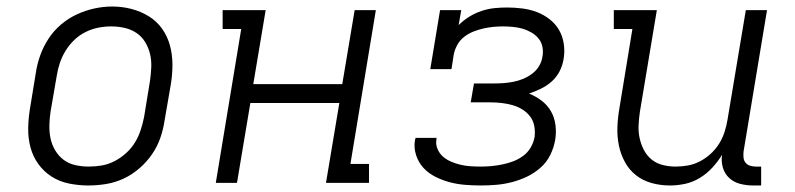

<svg xmlns="http://www.w3.org/2000/svg" viewBox="-20 -561 2440 589"><path d="M251 8Q221 8 191.5 2Q162 -4 138 -19.5Q114 -35 97.5 -58Q81 -81 73.5 -109Q66 -137 66.5 -167.5Q67 -198 72 -228L90 -338Q94 -365 103.5 -391.5Q113 -418 129 -442.5Q145 -467 167.5 -486Q190 -505 216 -517Q242 -529 269.5 -535Q297 -541 324 -541Q355 -541 383.5 -533.5Q412 -526 436.5 -511Q461 -496 477.5 -472.5Q494 -449 501.5 -421Q509 -393 509 -362.5Q509 -332 504 -302L485 -192Q481 -165 472 -138.5Q463 -112 446.5 -88Q430 -64 407.5 -44.5Q385 -25 359 -13Q333 -1 305.5 3.5Q278 8 251 8ZM252 -50Q273 -50 293 -53.5Q313 -57 332 -67Q351 -77 367 -91.5Q383 -106 394 -124Q405 -142 411.5 -162Q418 -182 422 -202L440 -312Q443 -333 444 -354Q445 -375 440.5 -394.5Q436 -414 425.5 -431.5Q415 -449 398.5 -460Q382 -471 362 -475.5Q342 -480 321 -480Q301 -480 281 -476Q261 -472 242 -462.5Q223 -453 207.5 -438Q192 -423 181 -405Q170 -387 163.5 -367.5Q157 -348 154 -328L135 -218Q132 -198 131.5 -177Q131 -156 135 -136.5Q139 -117 149.5 -99.5Q160 -82 175.5 -70.5Q191 -59 211 -54.5Q231 -50 252 -50Z M642 0 720 -472H663V-530H795L757 -303H1030L1068 -530H1133L1055 -58H1112V0H980L1021 -245H748L707 0Z M1455 8Q1431 8 1406.5 6Q1382 4 1359.5 -2Q1337 -8 1316 -18.5Q1295 -29 1279.5 -45.5Q1264 -62 1256.5 -85Q1249 -108 1253 -131Q1254 -133 1254 -134.5Q1254 -136 1255 -138H1319Q1319 -137 1319 -136Q1319 -135 1319 -134Q1316 -119 1322 -104.5Q1328 -90 1339 -80.5Q1350 -71 1364 -65Q1378 -59 1393 -55.5Q1408 -52 1423.5 -51Q1439 -50 1455 -50Q1471 -50 1487.5 -51.5Q1504 -53 1521 -56.5Q1538 -60 1554 -66Q1570 -72 1584.5 -82.5Q1599 -93 1608 -108.5Q1617 -124 1620 -141Q1622 -158 1619 -174.5Q1616 -191 1606 -204Q1596 -217 1582 -225.5Q1568 -234 1552 -238.5Q1536 -243 1519 -245Q1502 -247 1485 -247H1424L1434 -305H1494Q1509 -305 1524 -306Q1539 -307 1554.5 -310Q1570 -313 1584.5 -319Q1599 -325 1612 -334.5Q1625 -344 1633.5 -358Q1642 -372 1644 -387Q1647 -402 1644 -417Q1641 -432 1632 -443Q1623 -454 1610 -461.5Q1597 -469 1583 -473Q1569 -477 1553.5 -478.5Q1538 -480 1523 -480Q1508 -480 1493 -478.5Q1478 -477 1462.5 -473.5Q1447 -470 1432 -464Q1417 -458 1404 -448Q1391 -438 1383 -423.5Q1375 -409 1372 -394L1365 -349H1300L1330 -530H1395L1387 -484Q1402 -499 1420 -510Q1438 -521 1457.5 -527.5Q1477 -534 1496.5 -536Q1516 -538 1536 -538Q1559 -538 1582.5 -535Q1606 -532 1627 -524Q1648 -516 1666 -502Q1684 -488 1695 -469Q1706 -450 1709.5 -426.5Q1713 -403 1709 -380Q1706 -361 1697 -343Q1688 -325 1673 -311.5Q1658 -298 1639.5 -289Q1621 -280 1603 -274Q1623 -266 1641 -252.5Q1659 -239 1670 -220Q1681 -201 1684 -177.5Q1687 -154 1683 -131Q1679 -108 1668 -85.5Q1657 -63 1637.5 -46Q1618 -29 1595.5 -18.5Q1573 -8 1549.5 -2Q1526 4 1502 6Q1478 8 1455 8Z M2035 8Q2006 8 1979 0.5Q1952 -7 1931 -23.5Q1910 -40 1897 -64Q1884 -88 1878.5 -115Q1873 -142 1874 -170.5Q1875 -199 1880 -228L1920 -472H1863V-530H1995L1943 -218Q1940 -198 1939 -177.5Q1938 -157 1942 -138Q1946 -119 1955 -101.5Q1964 -84 1978.5 -72Q1993 -60 2012.5 -55Q2032 -50 2052 -50Q2052 -50 2052.5 -50Q2053 -50 2053 -50Q2072 -50 2091 -53.5Q2110 -57 2128 -66.5Q2146 -76 2161 -90Q2176 -104 2186.5 -121Q2197 -138 2203 -157Q2209 -176 2212 -195L2268 -530H2333L2261 -96Q2260 -86 2261 -77Q2262 -68 2267.5 -61.5Q2273 -55 2281.5 -52.5Q2290 -50 2299 -50H2315V8H2290Q2270 8 2250.5 3Q2231 -2 2217 -15Q2203 -28 2197.5 -47Q2192 -66 2195 -86Q2182 -65 2165 -46.5Q2148 -28 2126.5 -15Q2105 -2 2081.5 3Q2058 8 2035 8Z"/></svg>

Font: Iosevka Slab Light Extended
Style: Italic
Weight: 300
Width: 7
Italic angle: -9°
Monospace: yes
Designer: Belleve Invis
Foundry: Belleve Invis
Version: Version 11.1.0; ttfautohint (v1.8.3)